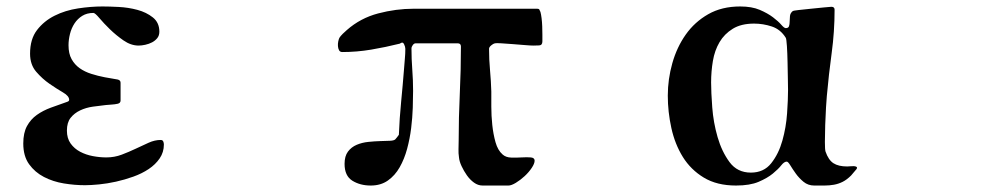

<svg xmlns="http://www.w3.org/2000/svg" viewBox="-20 -567 3040 594"><path d="M353 -256Q353 -248 344 -246Q335 -244 325.5 -243.5Q316 -243 307 -242Q288 -240 267 -237Q246 -234 228 -225.5Q210 -217 198.5 -202.5Q187 -188 187 -163Q187 -139 198.5 -123Q210 -107 228 -97.5Q246 -88 267.5 -84Q289 -80 309 -80Q334 -80 356.5 -88.5Q379 -97 400 -107Q421 -117 440 -125.5Q459 -134 477 -134Q483 -134 485 -129.5Q487 -125 487 -120Q487 -96 474 -77Q461 -58 440 -44Q419 -30 392.5 -20.5Q366 -11 339 -5Q312 1 286.5 3.5Q261 6 243 6Q211 6 177.5 0.5Q144 -5 116 -19.5Q88 -34 70 -59Q52 -84 52 -123Q52 -156 63.5 -177Q75 -198 94 -211.5Q113 -225 137.5 -234Q162 -243 188 -252Q194 -254 194 -258Q194 -270 175 -281Q156 -292 133.5 -307.5Q111 -323 92 -345Q73 -367 73 -401Q73 -446 94.5 -474Q116 -502 149 -518.5Q182 -535 221.5 -541Q261 -547 297 -547Q317 -547 347 -545.5Q377 -544 405 -536.5Q433 -529 453 -513Q473 -497 473 -469Q473 -457 466.5 -449Q460 -441 450.5 -436Q441 -431 429.5 -428.5Q418 -426 409 -426Q385 -426 362 -442Q339 -458 320 -476.5Q301 -495 287.5 -511Q274 -527 269 -527Q249 -527 234.5 -518Q220 -509 210.5 -494.5Q201 -480 196.5 -462Q192 -444 192 -427Q192 -401 201.5 -384Q211 -367 226.5 -356Q242 -345 262.5 -338.5Q283 -332 304 -328Q314 -326 324 -324.5Q334 -323 344 -321Q353 -319 353 -311Z M1217 -432Q1173 -421 1128.5 -413.5Q1084 -406 1039 -406Q1032 -406 1029 -411.5Q1026 -417 1025.5 -424.5Q1025 -432 1026.5 -439Q1028 -446 1030 -450Q1033 -455 1040.5 -462.5Q1048 -470 1053 -474Q1095 -511 1150 -525.5Q1205 -540 1260 -540H1642Q1647 -540 1648.5 -537.5Q1650 -535 1652 -530Q1654 -523 1655.5 -511Q1657 -499 1657.5 -485.5Q1658 -472 1658 -459.5Q1658 -447 1658 -439Q1658 -427 1648 -426.5Q1638 -426 1630 -426Q1622 -426 1604 -427.5Q1586 -429 1566.5 -430.5Q1547 -432 1531 -433Q1515 -434 1511 -433Q1506 -432 1499.5 -426.5Q1493 -421 1493 -416Q1493 -383 1496 -350Q1499 -317 1500 -284Q1500 -265 1500 -237Q1500 -209 1503 -180.5Q1506 -152 1513 -127Q1520 -102 1535 -89Q1545 -80 1561.5 -79.5Q1578 -79 1594 -80Q1610 -81 1622 -80Q1634 -79 1634 -70Q1634 -61 1625 -47.5Q1616 -34 1603 -22Q1590 -10 1576 -1.5Q1562 7 1553 7H1473Q1459 7 1446.5 -2Q1434 -11 1424.5 -24.5Q1415 -38 1408 -53Q1401 -68 1400 -80Q1398 -93 1398.5 -105.5Q1399 -118 1399 -131Q1399 -204 1402.5 -277Q1406 -350 1406 -423Q1406 -433 1396 -433H1266Q1261 -433 1257 -427.5Q1253 -422 1253 -417Q1253 -384 1255.5 -351.5Q1258 -319 1258 -286Q1258 -264 1257 -233.5Q1256 -203 1252 -170.5Q1248 -138 1239.5 -106.5Q1231 -75 1216.5 -49.5Q1202 -24 1180 -8.5Q1158 7 1127 7Q1094 7 1070 -8Q1046 -23 1046 -60Q1046 -84 1056.5 -98Q1067 -112 1083.5 -119Q1100 -126 1119.5 -128Q1139 -130 1156.5 -130.5Q1174 -131 1186.5 -131.5Q1199 -132 1203 -136Q1206 -139 1208.5 -142.5Q1211 -146 1214 -150Q1216 -201 1221 -252Q1226 -303 1230 -354Q1231 -370 1232.5 -385Q1234 -400 1234 -416Q1234 -422 1230 -430.5Q1226 -439 1217 -432Z M2270 -547Q2306 -547 2330.5 -536.5Q2355 -526 2371.5 -513.5Q2388 -501 2397 -490.5Q2406 -480 2411 -480Q2419 -480 2421 -486Q2423 -492 2423 -500Q2423 -508 2424 -517.5Q2425 -527 2433 -533Q2434 -534 2451 -536Q2468 -538 2489 -540Q2510 -542 2529 -544Q2548 -546 2552 -546Q2562 -546 2562 -537Q2562 -469 2553 -403Q2544 -337 2538 -270Q2537 -261 2535.5 -235Q2534 -209 2533 -180.5Q2532 -152 2532 -128Q2532 -104 2534 -98Q2543 -72 2558.5 -62Q2574 -52 2601 -52Q2603 -52 2609 -52.5Q2615 -53 2620.5 -53Q2626 -53 2629.5 -51Q2633 -49 2630 -44Q2628 -42 2621.5 -34Q2615 -26 2613 -24Q2600 -11 2587 -4.5Q2574 2 2560 4.5Q2546 7 2531 7Q2516 7 2499 7Q2480 7 2466 -4.5Q2452 -16 2442 -30Q2432 -44 2425 -55.5Q2418 -67 2414 -67Q2406 -67 2397 -55.5Q2388 -44 2371 -30Q2354 -16 2327 -4.5Q2300 7 2257 7Q2198 7 2157.5 -17.5Q2117 -42 2092.5 -81.5Q2068 -121 2057 -171Q2046 -221 2046 -271Q2046 -322 2060 -371.5Q2074 -421 2101.5 -460Q2129 -499 2171 -523Q2213 -547 2270 -547ZM2418 -288Q2418 -296 2417.5 -321Q2417 -346 2416.5 -374Q2416 -402 2414.5 -424.5Q2413 -447 2411 -450Q2395 -476 2368 -485Q2341 -494 2313 -494Q2273 -494 2247 -478Q2221 -462 2206 -436.5Q2191 -411 2185.5 -378.5Q2180 -346 2180 -312Q2180 -282 2183.5 -235Q2187 -188 2200 -143Q2213 -98 2237 -65.5Q2261 -33 2303 -33Q2343 -33 2366 -62Q2389 -91 2400.5 -132Q2412 -173 2415 -216Q2418 -259 2418 -288Z"/></svg>

Font: SoukouMincho
Style: Regular
Weight: 400
Designer: Dr. Ken Lunde (project architect, glyph set definition & overall production); Masataka HATTORI  (production & ideograph 
Foundry: Adobe Systems Incorporated
Version: Version 1.00